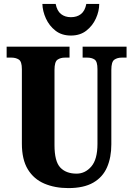

<svg xmlns="http://www.w3.org/2000/svg" viewBox="-20 -953 682 983"><path d="M330 10Q261 10 207 -13Q153 -36 122.5 -86Q92 -136 92 -218V-599Q92 -638 76.5 -648Q61 -658 39 -658H14V-714H336V-658H312Q290 -658 274.5 -647.5Q259 -637 259 -595V-210Q259 -127 288.5 -95.5Q318 -64 372 -64Q416 -64 447.5 -100.5Q479 -137 479 -216V-599Q479 -638 464.5 -648Q450 -658 427 -658H403V-714H628V-658H603Q581 -658 565.5 -647.5Q550 -637 550 -595V-214Q550 -147 528 -96.5Q506 -46 457.5 -18Q409 10 330 10ZM343 -771Q296 -771 264 -796Q232 -821 215 -858.5Q198 -896 197 -933H265Q272 -897 292.5 -881Q313 -865 343 -865Q374 -865 394.5 -881Q415 -897 422 -933H488Q488 -896 471 -858.5Q454 -821 422 -796Q390 -771 343 -771Z"/></svg>

Font: Noto Serif Thai ExtraCondensed Black
Style: Regular
Weight: 900
Width: 2
Designer: Monotype Design Team
Foundry: Monotype Imaging Inc.
Version: Version 2.002; ttfautohint (v1.8.4.7-5d5b)